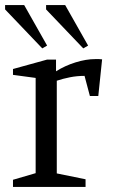

<svg xmlns="http://www.w3.org/2000/svg" viewBox="-20 -734 442 754"><path d="M31 0V-28L120 -54V-428L31 -440V-463L165 -500H200V-454Q235 -476 276.5 -489Q318 -502 355 -502Q363 -502 368.5 -502Q374 -502 381 -501L366 -357H333L312 -436Q282 -436 254.5 -430.5Q227 -425 203 -417V-53L316 -30V0ZM307 -544 161 -697V-714H236L326 -555ZM146 -544 0 -697V-714H75L165 -555Z"/></svg>

Font: Manuale
Style: Regular
Weight: 400
Designer: Eduardo Tunni / Pablo Cosgaya
Foundry: Eduardo Tunni / Pablo Cosgaya
Version: Version 1.002